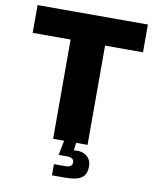

<svg xmlns="http://www.w3.org/2000/svg" viewBox="-99 -804 885 1083"><g transform="rotate(10 343.5 -262.0)"><path d="M27.3 -568.4V-727.5H659.2V-568.4H441.9V0H244.6V-568.4ZM273.9 204.1V140.1H339.8Q378.9 140.1 378.9 111.8Q378.9 84 339.8 84H291L311.5 -19.5H376.5V0L371.1 43.9Q416 38.1 443.6 59.1Q471.2 80.1 471.2 118.2Q471.2 165 442.9 184.6Q414.6 204.1 351.1 204.1Z"/></g></svg>

Font: Inter Black
Style: Regular
Weight: 900
Designer: Rasmus Andersson
Foundry: rsms
Version: Version 4.000;git-a52131595